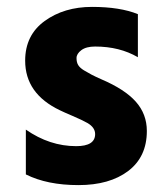

<svg xmlns="http://www.w3.org/2000/svg" viewBox="-20 -533 476 557"><path d="M406 -153Q406 -78 352 -37Q298 4 207.5 4Q117 4 55 -27V-157Q124 -109 201 -109Q256 -109 256 -144Q256 -163 234 -176Q218 -185 191 -196.5Q164 -208 154 -213Q53 -261 53 -357Q53 -431 109.5 -472Q166 -513 247 -513Q328 -513 380 -492V-367Q327 -398 256 -398Q230 -398 216 -387.5Q202 -377 202 -364.5Q202 -352 207 -344Q212 -336 223.5 -329Q235 -322 245.5 -316.5Q256 -311 274 -303Q342 -274 374 -238Q406 -202 406 -153Z"/></svg>

Font: Hind Madurai
Style: Bold
Weight: 700
Designer: Jyotish Sonowal
Foundry: Indian Type Foundry
Version: Version 0.702;PS 1.0;hotconv 1.0.81;makeotf.lib2.5.63406